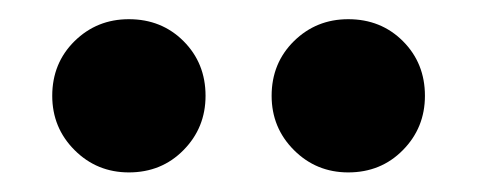

<svg xmlns="http://www.w3.org/2000/svg" viewBox="-20 -774 489 197"><path d="M337.3 -597.1Q304.5 -597.1 281.6 -620Q258.7 -642.9 258.7 -675.7Q258.7 -709.2 281.6 -731.8Q304.5 -754.3 337.3 -754.3Q370.9 -754.3 393.4 -731.8Q416 -709.2 416 -675.7Q416 -642.9 393.4 -620Q370.9 -597.1 337.3 -597.1ZM112.2 -597.1Q79.4 -597.1 56.5 -620Q33.6 -642.9 33.6 -675.7Q33.6 -709.2 56.5 -731.8Q79.4 -754.3 112.2 -754.3Q145.8 -754.3 168.3 -731.8Q190.9 -709.2 190.9 -675.7Q190.9 -642.9 168.3 -620Q145.8 -597.1 112.2 -597.1Z"/></svg>

Font: Reddit Sans
Style: Regular
Weight: 400
Designer: Stephen Hutchings
Foundry: Reddit
Version: Version 1.014